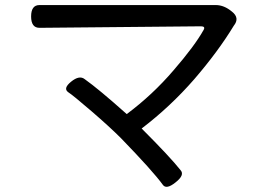

<svg xmlns="http://www.w3.org/2000/svg" viewBox="-20 -705 1040 759"><path d="M897 -659Q929 -634 904 -603Q842 -501 748 -392Q654 -284 540 -197Q653 -84 694 -32Q711 -13 674 16Q638 45 624 26Q585 -28 458 -159Q413 -204 341 -266Q269 -328 249 -341Q229 -356 261 -382Q294 -409 315 -392Q370 -353 481 -254Q583 -330 666 -427Q750 -524 785 -587Q793 -601 774 -601L136 -595Q103 -595 103 -640Q103 -685 136 -685H833Q866 -685 897 -659Z"/></svg>

Font: Swei Gothic CJK TC Regular
Style: Regular
Weight: 400
Version: Version 2.129